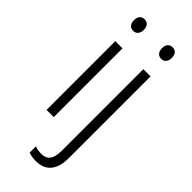

<svg xmlns="http://www.w3.org/2000/svg" viewBox="-307 -770 1051 1051"><g transform="rotate(45 218.0 -245.0)"><path d="M137 -532V0H81V-532ZM110 -730Q129 -730 138.5 -718Q148 -706 148 -686Q148 -665 138 -653Q128 -641 110 -641Q92 -641 82 -653Q72 -665 72 -686Q72 -706 81.5 -718Q91 -730 110 -730ZM239 240Q221 240 206.5 237.5Q192 235 181 231V182Q193 187 206 189Q219 191 233 191Q265 191 281.5 169Q298 147 298 100V-532H354V101Q354 148 340 179Q326 210 300.5 225Q275 240 239 240ZM289 -686Q289 -706 298.5 -718Q308 -730 327 -730Q346 -730 355.5 -718Q365 -706 365 -686Q365 -665 355 -653Q345 -641 327 -641Q309 -641 299 -653Q289 -665 289 -686Z"/></g></svg>

Font: Noto Sans Thai SemiCondensed Light
Style: Regular
Weight: 300
Width: 4
Designer: Monotype Design Team
Foundry: Monotype Imaging Inc.
Version: Version 2.001